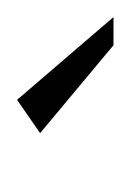

<svg xmlns="http://www.w3.org/2000/svg" viewBox="16 -629 153 225"><g transform="rotate(-90 92.5 -516.5)"><path d="M152 -460 49 -546 88 -573 185 -460Z"/></g></svg>

Font: Genos
Style: Italic
Weight: 400
Italic angle: -8°
Version: Version 1.010